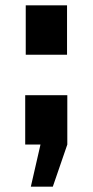

<svg xmlns="http://www.w3.org/2000/svg" viewBox="-20 -539 345 716"><path d="M76 -335V-519H230V-335ZM95 157 131 0H74V-184H231V0L177 157Z"/></svg>

Font: Raleway-v4020 Black
Style: Regular
Weight: 900
Designer: Matt McInerney, Pablo Impallari, Rodrigo Fuenzalida
Foundry: Matt McInerney, Pablo Impallari, Rodrigo Fuenzalida
Version: Version 4.020;PS 004.020;hotconv 1.0.88;makeotf.lib2.5.64775